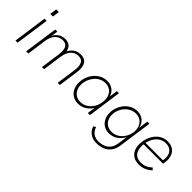

<svg xmlns="http://www.w3.org/2000/svg" viewBox="51 -1559 2630 2630"><g transform="rotate(45 1366.5 -243.5)"><path d="M49 0 118 -493H160L90 0ZM128 -596 142 -697H193L179 -596Z M257 0 327 -493H368L350 -367L342 -371Q360 -416 387 -444.5Q414 -473 447 -486Q480 -499 515 -499Q559 -499 589 -482.5Q619 -466 635 -432.5Q651 -399 651 -347L630 -351Q650 -402 677.5 -434.5Q705 -467 740.5 -483Q776 -499 817 -499Q867 -499 897 -479.5Q927 -460 940.5 -425.5Q954 -391 954 -346Q954 -329 952.5 -315.5Q951 -302 949 -287L909 0H867L907 -281Q909 -296 910 -310Q911 -324 911 -340Q911 -397 888 -430Q865 -463 808 -463Q745 -463 700.5 -416.5Q656 -370 643 -280L603 0H562L603 -291Q605 -305 605.5 -318.5Q606 -332 606 -342Q606 -404 580.5 -433.5Q555 -463 503 -463Q440 -463 395 -415.5Q350 -368 338 -280L299 0Z M1263 6Q1204 6 1160.5 -21Q1117 -48 1093 -96Q1069 -144 1069 -206Q1069 -263 1088.5 -315.5Q1108 -368 1143.5 -409.5Q1179 -451 1226.5 -475Q1274 -499 1330 -499Q1380 -499 1418.5 -479Q1457 -459 1481 -424Q1505 -389 1510 -341L1499 -331L1521 -493H1561L1492 0H1451L1474 -162L1485 -152Q1466 -103 1432.5 -68Q1399 -33 1356 -13.5Q1313 6 1263 6ZM1270 -33Q1319 -33 1359.5 -54Q1400 -75 1430 -111.5Q1460 -148 1476 -193.5Q1492 -239 1492 -288Q1492 -339 1472.5 -378Q1453 -417 1417.5 -439Q1382 -461 1334 -461Q1285 -461 1244 -439.5Q1203 -418 1173 -381.5Q1143 -345 1126.5 -299.5Q1110 -254 1110 -207Q1110 -156 1130 -116.5Q1150 -77 1186 -55Q1222 -33 1270 -33Z M1826 210Q1777 210 1738.5 194Q1700 178 1673 148Q1646 118 1633 78L1667 55Q1682 107 1723 140.5Q1764 174 1826 174Q1878 174 1924 157Q1970 140 2002 99.5Q2034 59 2043 -12L2064 -167L2070 -161Q2039 -89 1980.5 -47.5Q1922 -6 1851 -6Q1793 -6 1750 -33Q1707 -60 1683.5 -107Q1660 -154 1660 -213Q1660 -269 1679.5 -320Q1699 -371 1733.5 -411.5Q1768 -452 1814.5 -475.5Q1861 -499 1916 -499Q1988 -499 2035.5 -456.5Q2083 -414 2094 -344L2090 -339L2111 -493H2152L2084 -10Q2074 69 2037.5 117.5Q2001 166 1947 188Q1893 210 1826 210ZM1861 -46Q1909 -46 1949.5 -66Q1990 -86 2020 -120.5Q2050 -155 2066.5 -198.5Q2083 -242 2083 -290Q2083 -340 2063.5 -378Q2044 -416 2008.5 -438.5Q1973 -461 1924 -461Q1877 -461 1836.5 -440.5Q1796 -420 1765.5 -385.5Q1735 -351 1718 -306.5Q1701 -262 1701 -215Q1701 -167 1721 -128.5Q1741 -90 1777 -68Q1813 -46 1861 -46Z M2440 6Q2379 6 2337 -19Q2295 -44 2273 -89.5Q2251 -135 2251 -194Q2251 -250 2267.5 -304Q2284 -358 2316 -402Q2348 -446 2394.5 -472.5Q2441 -499 2499 -499Q2566 -499 2605.5 -472Q2645 -445 2662.5 -403Q2680 -361 2680 -316Q2680 -296 2677 -273.5Q2674 -251 2670 -237H2295Q2293 -226 2293 -215Q2293 -204 2293 -194Q2293 -117 2332 -74.5Q2371 -32 2442 -32Q2491 -32 2528.5 -47Q2566 -62 2608 -100L2635 -72Q2588 -30 2544 -12Q2500 6 2440 6ZM2636 -261Q2638 -276 2640 -291Q2642 -306 2642 -322Q2642 -356 2628.5 -388.5Q2615 -421 2584 -442Q2553 -463 2499 -463Q2449 -463 2408 -437.5Q2367 -412 2339 -368.5Q2311 -325 2299 -269H2649Z"/></g></svg>

Font: Hanken Grotesk ExtraLight
Style: Italic
Weight: 250
Italic angle: -8°
Designer: Alfredo Marco Pradil
Foundry: Hanken Design Co.
Version: Version 3.013